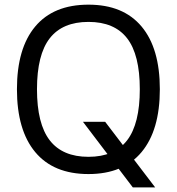

<svg xmlns="http://www.w3.org/2000/svg" viewBox="-20 -737 759 824"><path d="M336 -214.3H431.3L646 67.3H550ZM666 -354Q666 -178.3 587.5 -84.2Q509 10 359.7 10Q209.7 10 131.2 -84.2Q52.7 -178.3 52.7 -354Q52.7 -529.7 131.2 -623.3Q209.7 -717 359.7 -717Q509 -717 587.5 -623.3Q666 -529.7 666 -354ZM580 -354Q580 -502.3 525.5 -572.7Q471 -643 359.7 -643Q248.3 -643 193.5 -572.7Q138.7 -502.3 138.7 -354Q138.7 -205.7 193.5 -134.8Q248.3 -64 359.7 -64Q471 -64 525.5 -134.8Q580 -205.7 580 -354Z"/></svg>

Font: Asta Sans Light
Style: Regular
Weight: 300
Designer: 42dot
Version: Version 1.000